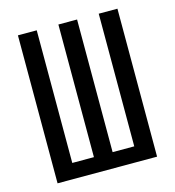

<svg xmlns="http://www.w3.org/2000/svg" viewBox="-106 -801 813 891"><g transform="rotate(-15 300.0 -355.5)"><path d="M151.4 -710.9H61V0H539.1V-710.9H449.2V-73.7H345.2V-710.9H255.4V-73.7H151.4Z"/></g></svg>

Font: RobotoMono Nerd Font
Style: Regular
Weight: 400
Monospace: yes
Designer: Google
Version: Version 3.000;Nerd Fonts 3.2.1